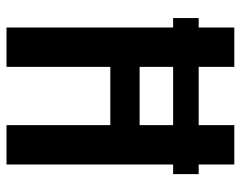

<svg xmlns="http://www.w3.org/2000/svg" viewBox="-95 -645 740 590"><g transform="rotate(90 275.0 -350.0)"><path d="M64.5 0V-512H35.5V-590.5H64.5V-700H185.5V-590.5H364.5V-700H485.5V-590.5H515V-512H485.5V0H364.5V-319H185.5V0ZM185.5 -409H364.5V-512H185.5Z"/></g></svg>

Font: Trispace SemiCondensed Medium
Style: Regular
Weight: 500
Width: 4
Designer: Tyler Finck
Foundry: Etcetera Type Company
Version: Version 1.210; ttfautohint (v1.8.3)